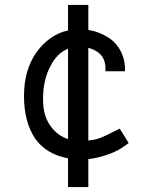

<svg xmlns="http://www.w3.org/2000/svg" viewBox="-20 -705 607 776"><path d="M122 -145Q77 -212 77 -317Q77 -422 127 -493Q151 -527 184 -550.5Q217 -574 255 -582V-685H337V-584Q368 -579 395 -566Q422 -553 439 -537Q463 -514 475 -482.5Q487 -451 485 -417H406Q409 -462 385 -486Q368 -503 337 -512V-137Q366 -140 387.5 -148.5Q409 -157 437 -172L464 -185L500 -127Q489 -118 467.5 -104.5Q446 -91 417 -81Q375 -66 337 -62V51H255V-65Q166 -82 122 -145ZM184 -438Q154 -382 154 -305Q154 -268 162 -241Q170 -214 187 -192Q214 -156 255 -143V-508Q211 -491 184 -438Z"/></svg>

Font: Bellota Text
Style: Bold
Weight: 700
Designer: Kemie Guaida
Foundry: Kemie Guaida
Version: Version 4.001